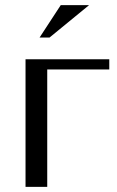

<svg xmlns="http://www.w3.org/2000/svg" viewBox="-20 -732 458 752"><path d="M408 -460V-500H80V0H165V-460ZM218 -712H329L174 -585H135Z"/></svg>

Font: Tenor Sans
Style: Regular
Weight: 400
Designer: Denis Masharov
Foundry: Denis Masharov
Version: Version 1.1